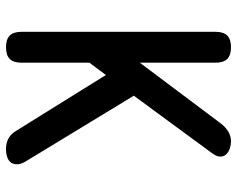

<svg xmlns="http://www.w3.org/2000/svg" viewBox="-95 -685 790 640"><g transform="rotate(90 300.0 -365.0)"><path d="M189 -42Q189 -15 176.5 -2.5Q164 10 137.5 10Q111 10 98.5 -2.5Q86 -15 86 -42V-688Q86 -715 98.5 -727.5Q111 -740 137.5 -740Q164 -740 176.5 -727.5Q189 -715 189 -688V-436L393 -708Q406 -724 420.5 -732Q435 -740 452 -740Q463 -740 475 -736Q487 -732 494.5 -724Q502 -716 502 -704Q502 -692 490 -676L299 -416L516 -59Q527 -42 527.5 -29Q528 -16 522.5 -7.5Q517 1 505 5.5Q493 10 477 10Q456 10 441 1.5Q426 -7 416 -24L230 -323L189 -268Z"/></g></svg>

Font: Maple Mono NL Medium
Style: Regular
Weight: 500
Monospace: yes
Designer: subframe7536
Version: Version 7.000